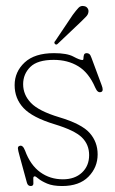

<svg xmlns="http://www.w3.org/2000/svg" viewBox="-20 -613 385 643"><path d="M190.5 -12.5Q230.5 -12.5 254.5 -35Q278.5 -57.5 278.5 -93.5Q278.5 -129 254.2 -152.8Q230 -176.5 162.5 -197Q88.5 -219.5 58.8 -251.2Q29 -283 29 -328Q29 -372.5 62.5 -403.8Q96 -435 161 -435Q204.5 -435 225.8 -423.5Q247 -412 256 -412Q259.5 -412 259.5 -417.8Q259.5 -423.5 261.2 -429.2Q263 -435 270.5 -435Q275.5 -435 279.2 -432Q283 -429 286.5 -419L320.5 -327.5Q327.5 -309.5 320 -305.5Q307.5 -299.5 299 -319.5Q277.5 -369.5 242.2 -391Q207 -412.5 160 -412.5Q105.5 -412.5 81.5 -388.8Q57.5 -365 57.5 -331Q57.5 -295.5 83.8 -268.2Q110 -241 178 -220.5Q253.5 -198 280.2 -167.8Q307 -137.5 307 -96Q307 -52.5 276.2 -21.2Q245.5 10 188 10Q157 10 137.8 1.8Q118.5 -6.5 109 -14.5Q99.5 -22.5 96.5 -22.5Q91 -22.5 91.5 -14.5Q92 -6.5 91.8 1.8Q91.5 10 83 10Q73 10 70 -1.5L45 -93Q40.5 -109 40 -115.5Q39.5 -122 44.5 -124Q56 -129.5 64 -108.5Q81.5 -60.5 114.5 -36.5Q147.5 -12.5 190.5 -12.5ZM223.5 -563Q235 -578.5 242.8 -586.8Q250.5 -595 261.5 -592.5Q269 -591.5 273.2 -585.5Q277.5 -579.5 276 -572Q275 -564 267.8 -556.8Q260.5 -549.5 252 -541L173.5 -466.5Q168.5 -461.5 164.5 -465.5Q159 -470 165.5 -476.5Z"/></svg>

Font: Fraunces 144pt SuperSoft Thin
Style: Regular
Weight: 100
Version: Version 1.000;[0bf87f6ff]